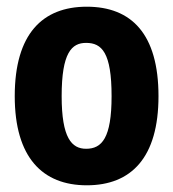

<svg xmlns="http://www.w3.org/2000/svg" viewBox="-20 -542 517 573"><path d="M239 11C372 11 453 -72 453 -255C453 -441 372 -522 239 -522C107 -522 24 -441 24 -255C24 -72 107 11 239 11ZM237 -98C194 -98 164 -130 164 -255C164 -385 194 -414 237 -414C284 -414 313 -385 313 -255C313 -130 284 -98 237 -98Z"/></svg>

Font: Decalotype
Style: Bold
Weight: 700
Designer: Alfredo Marco Pradil
Foundry: Alfredo Marco Pradil
Version: Version 1.0